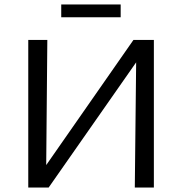

<svg xmlns="http://www.w3.org/2000/svg" viewBox="-20 -836 812 856"><path d="M518 -816V-759H253V-816ZM666 -658V0H581L587 -558L197 0H106V-658H191L186 -100L575 -658Z"/></svg>

Font: EauTestInfant Medium
Style: Regular
Weight: 500
Designer: Christian Thalmann (Catharsis Fonts)
Version: Version 0.001;PS 000.001;hotconv 1.0.88;makeotf.lib2.5.64775